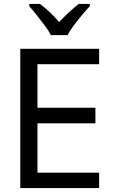

<svg xmlns="http://www.w3.org/2000/svg" viewBox="-20 -964 603 984"><path d="M84 0V-714H488V-635H172V-412H469V-332H172V-79H488V0ZM241 -784Q229 -807 209.5 -833Q190 -859 169 -885.5Q148 -912 130 -932V-944H184Q208 -927 234 -902.5Q260 -878 283 -851Q310 -879 334 -901.5Q358 -924 384 -944H440V-932Q422 -913 400 -886.5Q378 -860 358 -833.5Q338 -807 326 -784Z"/></svg>

Font: Noto Sans Mono SemiCondensed
Style: Regular
Weight: 400
Width: 4
Designer: Monotype Design Team
Foundry: Monotype Imaging Inc.
Version: Version 2.010